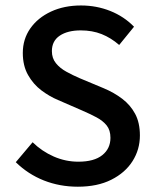

<svg xmlns="http://www.w3.org/2000/svg" viewBox="-20 -687 579 719"><path d="M271.5 12.2Q203.6 12.2 144.3 -11.2Q85 -34.7 39.1 -79.6L102.1 -154.3Q137.2 -120.1 181.4 -100.8Q225.6 -81.5 273.4 -81.5Q332.5 -81.5 363 -106Q393.6 -130.4 393.6 -170.9Q393.6 -199.7 379.4 -217.3Q365.2 -234.9 341.3 -247.6Q317.4 -260.3 287.1 -273.4L197.3 -312.5Q165.5 -325.7 135 -348.6Q104.5 -371.6 85 -406.2Q65.4 -440.9 65.4 -488.8Q65.4 -540.5 93.5 -580.6Q121.6 -620.6 170.9 -643.6Q220.2 -666.5 283.2 -666.5Q341.3 -666.5 392.8 -646Q444.3 -625.5 481.9 -586.9L426.3 -518.6Q395.5 -545.4 360.6 -559.3Q325.7 -573.2 282.2 -573.2Q233.4 -573.2 203.9 -553.5Q174.3 -533.7 174.3 -495.6Q174.3 -468.8 189.5 -450.2Q204.6 -431.6 228.5 -418.5Q252.4 -405.3 278.8 -394L368.7 -356.4Q407.2 -340.3 437.7 -317.1Q468.3 -293.9 486.1 -260.7Q503.9 -227.5 503.9 -179.7Q503.9 -127 476.3 -83.5Q448.7 -40 396.7 -13.9Q344.7 12.2 271.5 12.2Z"/></svg>

Font: Varta Light
Style: Bold
Weight: 700
Version: Version 1.004